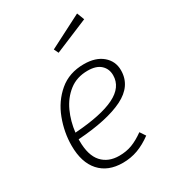

<svg xmlns="http://www.w3.org/2000/svg" viewBox="-190 -879 892 992"><g transform="rotate(-30 256.0 -382.5)"><path d="M110 -209V-199Q110 -113 147.5 -71.5Q185 -30 250 -30Q292 -30 326.5 -43Q361 -56 400 -84L422 -51Q380 -20 338 -4.5Q296 11 248 11Q160 11 111 -43.5Q62 -98 62 -198Q62 -277 91 -354Q120 -431 179.5 -481.5Q239 -532 327 -532Q397 -532 437.5 -497.5Q478 -463 478 -409Q478 -316 382.5 -268.5Q287 -221 110 -209ZM113 -247Q272 -258 351 -297Q430 -336 430 -407Q430 -445 404 -469Q378 -493 327 -493Q262 -493 216.5 -457.5Q171 -422 145.5 -366Q120 -310 113 -247ZM428 -776 445 -732 244 -648 231 -675Z"/></g></svg>

Font: Fira Sans ExtraLight
Style: Italic
Weight: 275
Italic angle: -8°
Designer: Carrois Corporate & Edenspiekermann AG
Foundry: Carrois Corporate GbR & Edenspiekermann AG
Version: Version 4.203